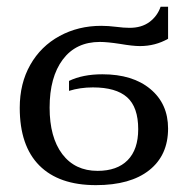

<svg xmlns="http://www.w3.org/2000/svg" viewBox="-20 -535 549 565"><path d="M262.2 9.8Q153.3 9.8 95.7 -48.1Q38.1 -106 38.1 -217.8Q38.1 -289.6 69.1 -344.2Q100.1 -398.9 155.3 -429Q210.4 -459 277.8 -459Q298.3 -459 321.3 -456.1Q344.2 -453.1 361.3 -453.1Q396.5 -453.1 419.7 -470.2Q442.9 -487.3 452.6 -515.1H474.6V-420.9Q437 -399.4 391.6 -399.4Q370.6 -399.4 333.5 -405.8Q295.9 -411.6 273.9 -411.6Q203.6 -411.6 164.8 -359.9Q126 -308.1 126 -218.3Q126 -130.9 163.3 -81.5Q200.7 -32.2 267.1 -32.2Q324.7 -32.2 355.7 -63.7Q386.7 -95.2 386.7 -154.8Q386.7 -219.7 354 -248.8Q321.3 -277.8 253.4 -277.8Q215.8 -277.8 183.1 -267.6V-296.9Q223.6 -316.4 281.2 -316.4Q370.6 -316.4 422.6 -272.9Q474.6 -229.5 474.6 -156.7Q474.6 -78.1 419.2 -34.2Q363.8 9.8 262.2 9.8Z"/></svg>

Font: Liberation Serif
Style: Regular
Weight: 400
Designer: Steve Matteson
Foundry: Ascender Corporation
Version: Version 2.1.5